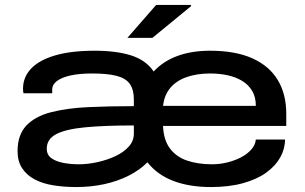

<svg xmlns="http://www.w3.org/2000/svg" viewBox="-20 -744 1231 776"><path d="M288 12Q239 12 195.5 5Q152 -2 120 -19Q88 -36 69.5 -64Q51 -92 51 -133Q51 -199 86.5 -236.5Q122 -274 186.5 -290.5Q251 -307 336.5 -311Q422 -315 521 -315V-342Q521 -382 504.5 -405Q488 -428 451 -437.5Q414 -447 352 -447Q301 -447 265 -439Q229 -431 210 -416.5Q191 -402 191 -382V-367H75Q74 -371 73.5 -375.5Q73 -380 73 -385Q73 -432 105.5 -466.5Q138 -501 202.5 -520Q267 -539 363 -539Q450 -539 510 -520Q570 -501 601 -455Q640 -497 697.5 -518Q755 -539 829 -539Q932 -539 1000.5 -508Q1069 -477 1103 -420Q1137 -363 1137 -284V-235H639Q641 -179 666.5 -144.5Q692 -110 736 -95Q780 -80 837 -80Q868 -80 898.5 -87.5Q929 -95 954 -108Q979 -121 995.5 -139.5Q1012 -158 1014 -180H1132Q1132 -143 1113 -108.5Q1094 -74 1057 -47Q1020 -20 963.5 -4Q907 12 833 12Q745 12 680 -13Q615 -38 576 -88Q544 -56 499 -33.5Q454 -11 400.5 0.5Q347 12 288 12ZM299 -80Q334 -80 373 -88.5Q412 -97 445.5 -112.5Q479 -128 500 -151Q521 -174 521 -204V-237Q403 -237 324.5 -229.5Q246 -222 207.5 -202Q169 -182 169 -143Q169 -118 188 -104.5Q207 -91 237 -85.5Q267 -80 299 -80ZM639 -316H1014Q1014 -352 999 -377Q984 -402 958 -417.5Q932 -433 899 -440Q866 -447 829 -447Q776 -447 734.5 -432.5Q693 -418 668.5 -389Q644 -360 639 -316ZM495 -591 611 -724H752V-719L596 -591Z"/></svg>

Font: Archivo Expanded Medium
Style: Regular
Weight: 500
Width: 7
Designer: Hector Gatti
Foundry: Omnibus-Type
Version: Version 2.001